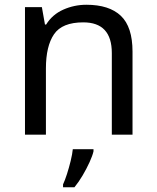

<svg xmlns="http://www.w3.org/2000/svg" viewBox="-20 -566 658 807"><path d="M343 -546Q439 -546 488 -499.5Q537 -453 537 -349V0H450V-343Q450 -472 330 -472Q241 -472 207 -422Q173 -372 173 -278V0H85V-536H156L169 -463H174Q200 -505 246 -525.5Q292 -546 343 -546ZM373 70Q369 88 356.5 115.5Q344 143 327.5 171Q311 199 293 221H245V209Q253 192 261.5 165.5Q270 139 277 110.5Q284 82 286 61H373Z"/></svg>

Font: Noto Sans Old Sogdian
Style: Regular
Weight: 400
Designer: Monotype Design Team
Foundry: Monotype Imaging Inc.
Version: Version 2.002; ttfautohint (v1.8.4.7-5d5b)